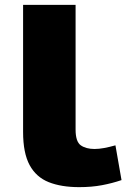

<svg xmlns="http://www.w3.org/2000/svg" viewBox="-20 -760 520 790"><path d="M291 -740V-227Q291 -177 312.5 -162Q334 -147 369 -147Q387 -147 408.5 -151Q430 -155 455 -162L480 -19Q442 -6 399.5 2Q357 10 306 10Q232 10 180.5 -10.5Q129 -31 102 -80.5Q75 -130 75 -217V-740Z"/></svg>

Font: Georama ExtraExtended
Style: Bold
Weight: 700
Width: 8
Designer: Jean-Baptiste Levee
Foundry: Production Type
Version: Version 1.000